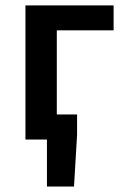

<svg xmlns="http://www.w3.org/2000/svg" viewBox="-20 -511 462 703"><path d="M73.2 0V-491.2H396V-399.9H188V-91.8H262.2V-17.1L251 171.9H151.9V0Z"/></svg>

Font: Source Sans 3 Semibold
Style: Regular
Weight: 600
Designer: Paul D. Hunt
Foundry: Adobe
Version: Version 3.052;hotconv 1.1.0;makeotfexe 2.6.0